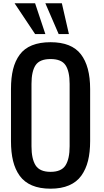

<svg xmlns="http://www.w3.org/2000/svg" viewBox="-20 -1141 634 1170"><path d="M288.1 -883.8Q416 -883.8 472.7 -810.5Q529.3 -737.3 529.3 -598.6V-281.2Q529.3 -213.4 516.4 -161.4Q503.4 -109.4 475.6 -70.6Q447.8 -31.7 400.6 -11.5Q353.5 8.8 288.1 8.8Q222.2 8.8 175 -11.2Q127.9 -31.2 100.1 -69.8Q72.3 -108.4 59.6 -160.4Q46.9 -212.4 46.9 -281.2V-598.6Q46.9 -667.5 59.6 -718.8Q72.3 -770 100.1 -807.9Q127.9 -845.7 175 -864.7Q222.2 -883.8 288.1 -883.8ZM171.9 -629.9V-250Q171.9 -172.9 197 -133.3Q222.2 -93.8 288.1 -93.8Q354 -93.8 379.2 -133.3Q404.3 -172.9 404.3 -250V-629.9Q404.3 -706.1 379.4 -743.7Q354.5 -781.2 288.1 -781.2Q221.7 -781.2 196.8 -743.7Q171.9 -706.1 171.9 -629.9ZM256.3 -1121.1H356.9L399.9 -933.6H337.4ZM68.8 -1121.1H193.8L256.3 -933.6H193.8Z"/></svg>

Font: OswaldRegular
Style: Regular
Weight: 400
Designer: vernon adams
Foundry: vernon adams
Version: Version 1.000